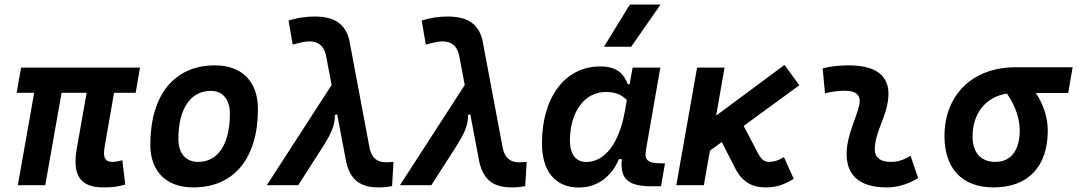

<svg xmlns="http://www.w3.org/2000/svg" viewBox="-20 -815 4741 845"><path d="M435.1 9.8C476.1 9.8 497.1 6.8 531.2 -2.9L518.6 -109.4C500.5 -105.5 487.3 -102.5 475.6 -102.5C440.9 -102.5 432.6 -123 440.4 -168.5L481.9 -406.7H577.1L596.2 -517.6H72.8L53.2 -406.7H130.4L58.6 0H179.2L251 -406.7H361.3L317.9 -161.6C297.4 -43.5 333 9.8 435.1 9.8Z M831.1 9.8C1009.8 9.8 1115.2 -118.2 1115.2 -335C1115.2 -456.1 1044.9 -527.3 925.8 -527.3C747.1 -527.3 641.6 -397.5 641.6 -177.7C641.6 -60.1 711.9 9.8 831.1 9.8ZM852.5 -102.5C797.4 -102.5 765.1 -140.1 765.1 -203.6C765.1 -336.4 818.4 -415 907.7 -415C960.9 -415 991.7 -377.4 991.7 -314C991.7 -181.2 939.9 -102.5 852.5 -102.5Z M1647 9.8C1667 9.8 1684.6 8.3 1705.6 3.9L1711.9 -102.5C1695.3 -101.6 1686 -100.6 1681.2 -100.6C1641.1 -100.6 1618.2 -117.7 1607.4 -159.2L1517.1 -639.6C1499.5 -710.4 1450.2 -742.2 1366.2 -742.2C1318.4 -742.2 1283.2 -734.9 1250 -724.6L1268.1 -618.7C1300.3 -627.4 1323.2 -632.8 1341.8 -632.8C1378.9 -632.8 1403.8 -615.2 1414.1 -574.2L1439.5 -440.9L1154.3 0H1292.5L1400.9 -168.9C1427.2 -211.4 1456.5 -258.8 1453.6 -309.1L1463.9 -312L1504.4 -98.1C1523.9 -22.5 1565.9 9.8 1647 9.8Z M2232.9 9.8C2252.9 9.8 2270.5 8.3 2291.5 3.9L2297.9 -102.5C2281.2 -101.6 2272 -100.6 2267.1 -100.6C2227.1 -100.6 2204.1 -117.7 2193.4 -159.2L2103 -639.6C2085.4 -710.4 2036.1 -742.2 1952.1 -742.2C1904.3 -742.2 1869.1 -734.9 1835.9 -724.6L1854 -618.7C1886.2 -627.4 1909.2 -632.8 1927.7 -632.8C1964.8 -632.8 1989.7 -615.2 2000 -574.2L2025.4 -440.9L1740.2 0H1878.4L1986.8 -168.9C2013.2 -211.4 2042.5 -258.8 2039.6 -309.1L2049.8 -312L2090.3 -98.1C2109.9 -22.5 2151.9 9.8 2232.9 9.8Z M2751 -444.3H2743.2C2724.1 -490.7 2697.3 -522.5 2620.6 -522.5C2467.3 -522.5 2365.2 -387.2 2365.2 -184.1C2365.2 -60.5 2424.3 10.3 2527.8 10.3C2606.4 10.3 2669.4 -34.7 2704.1 -114.7H2716.8C2708 -27.3 2743.7 4.9 2848.6 4.9H2889.2L2906.7 -96.2H2887.7C2828.1 -96.2 2815.4 -113.3 2822.8 -154.8L2886.2 -517.6H2764.2ZM2646.5 -410.2C2694.3 -410.2 2720.7 -393.6 2738.8 -374.5L2730 -325.7C2705.1 -183.6 2641.6 -102.1 2559.6 -102.1C2514.6 -102.1 2488.3 -136.2 2488.3 -196.3C2488.3 -321.8 2551.8 -410.2 2646.5 -410.2ZM2638.2 -609.4H2757.8L2887.2 -794.9H2752Z M2956.5 0H3077.6L3104.5 -151.9L3156.7 -189.9L3213.9 -77.6C3246.6 -13.2 3289.6 9.8 3349.6 9.8C3394.5 9.8 3429.7 -1 3473.1 -28.3L3430.2 -123.5C3404.8 -108.4 3385.7 -102.5 3363.8 -102.5C3343.3 -102.5 3330.1 -113.8 3315.9 -140.6L3252.9 -260.7L3498 -439.9L3432.6 -529.3L3131.8 -306.2L3168.9 -517.6H3047.9Z M3987.3 -129.4C3953.6 -109.9 3933.1 -102.5 3900.9 -102.5C3851.6 -102.5 3827.1 -124 3830.1 -166.5C3834.5 -231 3867.2 -278.8 3882.8 -345.2C3912.1 -465.3 3855.5 -527.3 3715.8 -527.3C3677.2 -527.3 3638.7 -524.4 3600.6 -513.7L3610.8 -404.3C3640.6 -412.1 3670.4 -415.5 3700.2 -415.5C3751 -415.5 3772 -392.6 3760.7 -349.1C3746.1 -290.5 3710.9 -224.1 3706.5 -153.3C3699.7 -46.4 3759.8 9.8 3881.8 9.8C3939 9.8 3981 -8.3 4021 -31.2Z M4353 9.8C4504.4 9.8 4591.3 -81.5 4591.3 -240.2C4591.3 -295.4 4574.2 -352.5 4538.6 -405.8H4681.2L4700.7 -519H4449.7C4261.2 -519 4136.7 -398.4 4136.7 -215.8C4136.7 -72.3 4215.3 9.8 4353 9.8ZM4411.6 -403.3C4450.7 -347.2 4467.8 -289.6 4467.8 -240.2C4467.8 -152.8 4428.7 -102.5 4360.4 -102.5C4296.9 -102.5 4260.3 -143.6 4260.3 -213.9C4260.3 -317.4 4319.3 -388.7 4411.6 -403.3Z"/></svg>

Font: Cascadia Mono PL SemiBold
Style: Italic
Weight: 600
Italic angle: -10°
Monospace: yes
Designer: Aaron Bell
Foundry: Saja Typeworks
Version: Version 2404.023